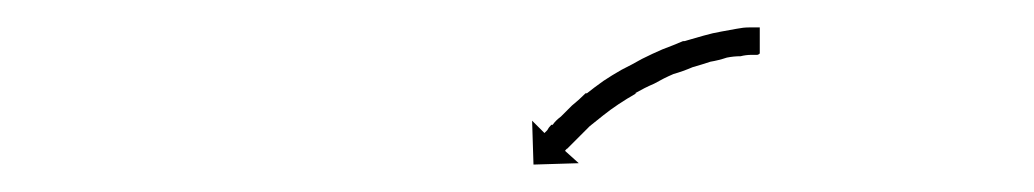

<svg xmlns="http://www.w3.org/2000/svg" viewBox="-20 -570 754 140"><path d="M532 -530Q532 -530 532.5 -530Q533 -530 533 -530Q533 -530 533 -530Q533 -530 533 -530Q531 -530 528 -530Q528 -530 528 -530Q528 -530 528 -530Q528 -530 528 -530Q528 -530 528 -530Q524 -530 520 -529Q520 -529 520 -529Q520 -529 520 -529Q520 -529 520 -529Q520 -529 520 -529Q515 -529 510 -528Q510 -528 510 -528Q510 -528 510 -528Q510 -528 510 -528Q510 -528 510 -528Q504 -526 498 -525Q498 -525 498 -525Q498 -525 498 -525Q498 -525 498 -525Q498 -525 498 -525Q492 -523 485 -521Q485 -521 485 -521Q485 -521 485 -521Q485 -521 485 -521Q485 -521 485 -521Q478 -518 471 -516Q471 -516 471 -516Q471 -516 471 -516Q471 -516 471 -516Q471 -516 471 -516Q464 -513 457 -509Q457 -509 457 -509Q457 -509 457 -509Q457 -509 457 -509Q457 -509 457 -509Q450 -506 443 -502Q443 -502 443 -502Q443 -502 443 -502Q444 -502 444 -502Q444 -502 444 -502Q437 -498 431 -494Q431 -494 431 -494Q431 -494 431 -494Q431 -494 431 -494Q431 -494 431 -494Q425 -490 420 -486Q420 -486 420 -486Q420 -486 420 -486Q420 -486 420 -486Q420 -486 420 -486Q415 -482 410 -478Q410 -478 410 -478Q410 -478 410 -478Q410 -478 410 -478Q410 -478 410 -478Q406 -474 403 -471Q403 -471 403 -471Q403 -471 403 -471Q403 -471 403 -471Q403 -471 403 -471Q400 -468 397 -465Q397 -465 397 -465Q397 -465 397 -465Q397 -465 397 -465Q397 -465 397 -465Q395 -463 393 -461Q393 -461 393 -461Q393 -461 393 -461Q393 -461 393 -461.5Q393 -462 393 -462Q393 -461 392 -460L402 -451L369 -450L368 -482L377 -473Q378 -474 379 -475Q379 -475 379 -475Q379 -475 379 -475Q379 -475 379 -475Q379 -475 379 -475Q380 -477 382 -479Q382 -479 382 -479Q382 -479 383 -479Q383 -479 383 -479Q383 -479 383 -479Q385 -482 389 -485Q389 -485 389 -485Q389 -485 389 -485Q389 -485 389 -485Q389 -485 389 -485Q393 -489 397 -493Q397 -493 397 -493Q397 -493 397 -493Q397 -493 397 -493Q397 -493 397 -493Q402 -497 407 -502Q407 -502 407.5 -502Q408 -502 408 -502Q408 -502 408 -502Q408 -502 408 -502Q413 -506 420 -511Q420 -511 420 -511Q420 -511 420 -511Q420 -511 420 -511Q420 -511 420 -511Q426 -515 433 -519Q433 -519 433 -519Q433 -519 433 -519Q433 -519 433 -519Q433 -519 433 -519Q441 -523 448 -527Q448 -527 448 -527Q448 -527 448 -527Q448 -527 448 -527Q448 -527 448 -527Q456 -531 463 -534Q463 -534 463 -534Q463 -534 463 -534Q463 -534 463 -534Q463 -534 463 -534Q471 -537 478 -540Q478 -540 478 -540Q478 -540 478 -540Q478 -540 478.5 -540Q479 -540 479 -540Q486 -542 493 -544Q493 -544 493 -544Q493 -544 493 -544Q493 -544 493 -544Q493 -544 493 -544Q500 -546 506 -547Q506 -547 506 -547Q506 -547 506 -547Q506 -547 506 -547Q506 -547 506 -547Q512 -548 517 -549Q517 -549 517 -549Q517 -549 517 -549Q517 -549 517 -549Q517 -549 517 -549Q522 -550 526 -550Q526 -550 526 -550Q526 -550 526 -550Q526 -550 526 -550Q526 -550 526 -550Q530 -550 532 -550Q532 -550 532 -550Q532 -550 532 -550Q532 -550 532 -550Q532 -550 532 -550Q533 -550 534 -550V-531Q533 -530 532 -530Z"/></svg>

Font: FRB American Cursive Just Arrows
Style: Italic
Weight: 400
Italic angle: -25°
Version: Version 2.0;Modular Font Editor K font №1